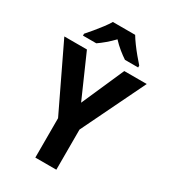

<svg xmlns="http://www.w3.org/2000/svg" viewBox="-223 -1041 1014 1148"><g transform="rotate(30 284.5 -467.0)"><path d="M285 -421 414 -714H569L357 -277V0H212V-272L0 -714H156ZM362 -934Q375 -912 394.5 -885.5Q414 -859 435.5 -833Q457 -807 475 -787V-774H384Q361 -789 334.5 -810.5Q308 -832 284 -858Q259 -832 233.5 -810.5Q208 -789 186 -774H94V-787Q111 -806 133 -832.5Q155 -859 175.5 -886Q196 -913 208 -934Z"/></g></svg>

Font: Noto Sans SemiCondensed
Style: Bold
Weight: 700
Width: 4
Designer: Monotype Design Team
Foundry: Monotype Imaging Inc.
Version: Version 2.013; ttfautohint (v1.8.4.7-5d5b)